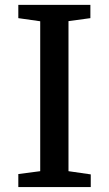

<svg xmlns="http://www.w3.org/2000/svg" viewBox="-20 -763 444 783"><path d="M144 -64.9V-676.3L54.7 -689V-743.2H348.6V-689L259.3 -676.8V-64.9L350.1 -51.8V0H54.7V-53.2Z"/></svg>

Font: Merriweather
Style: Regular
Weight: 400
Designer: Eben Sorkin
Foundry: Eben Sorkin
Version: Version 1.584; ttfautohint (v1.6)